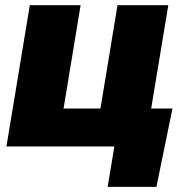

<svg xmlns="http://www.w3.org/2000/svg" viewBox="-20 -566 747 742"><path d="M4.9 0 95.2 -545.9H291.5L225.6 -146.5H368.2L434.1 -545.9H630.4L540 0ZM396 156.2 421.9 0H375L399.4 -146.5H646.5L584.5 156.2Z"/></svg>

Font: Inter Black
Style: Italic
Weight: 900
Italic angle: -9.39999°
Designer: Rasmus Andersson
Foundry: rsms
Version: Version 4.000;git-a52131595